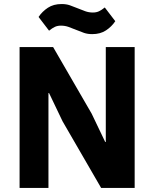

<svg xmlns="http://www.w3.org/2000/svg" viewBox="-20 -931 764 951"><path d="M290 -330 223 -470H220V0H77V-698H243L434 -368L501 -228H504V-698H647V0H481ZM437 -762Q414 -762 396.5 -768Q379 -774 360 -782Q338 -791 320 -797.5Q302 -804 282 -804Q265 -804 252 -798Q239 -792 223 -779L171 -847Q189 -874 217 -892.5Q245 -911 285 -911Q308 -911 325.5 -905Q343 -899 362 -891Q384 -882 402 -875.5Q420 -869 440 -869Q457 -869 470 -875Q483 -881 499 -894L551 -826Q533 -799 505 -780.5Q477 -762 437 -762Z"/></svg>

Font: IBM Plex Thai
Style: Bold
Weight: 700
Designer: Mike Abbink, Paul van der Laan, Pieter van Rosmalen, Ben Mitchell, Mark Frömberg
Foundry: Bold Monday
Version: Version 1.0